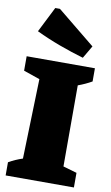

<svg xmlns="http://www.w3.org/2000/svg" viewBox="-102 -997 603 1047"><g transform="rotate(10 199.0 -473.0)"><path d="M8 0V-73Q45 -94 85 -107L98 -549L8 -580V-660H386V-587Q351 -567 310 -552V-103L386 -81V0ZM311 -705Q243 -725 176.5 -749.5Q110 -774 45 -805L116 -946H142L352 -775Z"/></g></svg>

Font: Piazzolla SC Black
Style: Regular
Weight: 900
Designer: Juan Pablo del Peral
Foundry: Huerta Tipografica
Version: Version 1.330